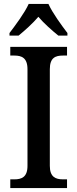

<svg xmlns="http://www.w3.org/2000/svg" viewBox="-20 -951 391 971"><path d="M28 -784V-771H74C106 -797 146 -833 174 -866C202 -833 244 -796 275 -771H321V-784C292 -822 245 -886 225 -931H125C105 -886 57 -822 28 -784ZM32 0H319V-44H298C261 -44 232 -56 232 -112V-601C232 -659 260 -670 298 -670H319V-714H32V-670H53C89 -670 119 -659 119 -601V-112C119 -55 89 -44 53 -44H32Z"/></svg>

Font: Noto Serif Ethiopic SemiCondensed Medium
Style: Regular
Weight: 500
Width: 4
Designer: Monotype Design Team
Foundry: Monotype Imaging Inc.
Version: Version 2.102